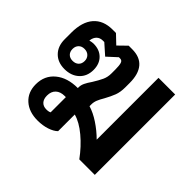

<svg xmlns="http://www.w3.org/2000/svg" viewBox="-132 -739 929 929"><g transform="rotate(45 333.0 -274.0)"><path d="M86 -108Q86 -168 129 -203.5Q172 -239 243 -239V-245Q243 -259 250 -274Q257 -289 271 -309Q289 -338 298.5 -358.5Q308 -379 308 -404V-431Q308 -457 304 -471Q300 -485 286 -485H278L229 -440L176 -487H166Q147 -487 135 -475.5Q123 -464 120 -443V-441Q136 -445 145 -445Q186 -445 210.5 -420.5Q235 -396 235 -355Q235 -311 206.5 -284.5Q178 -258 132 -258Q86 -258 58.5 -286Q31 -314 31 -361V-406Q31 -480 65 -519Q99 -558 162 -558H185L229 -516L272 -558H296Q349 -558 376 -526.5Q403 -495 403 -434V-404Q403 -371 394 -347.5Q385 -324 369 -295Q357 -275 351 -260Q345 -245 345 -229V-217Q379 -207 416 -182.5Q453 -158 484 -127V-550H598V0H492Q455 -51 409.5 -89Q364 -127 323 -138V-24Q308 -9 279.5 0.5Q251 10 216 10Q157 10 121.5 -22Q86 -54 86 -108ZM174 -355Q174 -373 162.5 -384.5Q151 -396 132 -396Q113 -396 102 -384.5Q91 -373 91 -355Q91 -336 102 -325Q113 -314 132 -314Q151 -314 162.5 -325Q174 -336 174 -355ZM233 -63V-167H225Q196 -167 179.5 -151.5Q163 -136 163 -108Q163 -84 175 -71Q187 -58 208 -58Q225 -58 233 -63Z"/></g></svg>

Font: Bai Jamjuree SemiBold
Style: Regular
Weight: 600
Version: Version 1.000; ttfautohint (v1.6)